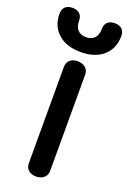

<svg xmlns="http://www.w3.org/2000/svg" viewBox="-231 -1055 757 1127"><g transform="rotate(20 148.0 -492.0)"><path d="M86 -50V-650Q86 -678 104 -694Q122 -710 152 -710Q181 -710 200 -694Q219 -678 219 -650V-50Q219 -22 200 -6Q181 10 152 10Q122 10 104 -6Q86 -22 86 -50ZM-45 -936Q-45 -964 -29 -979Q-13 -994 16 -994Q45 -994 61 -979Q77 -964 77 -936Q77 -899 95.5 -879Q114 -859 148 -859Q182 -859 200.5 -879Q219 -899 219 -936Q219 -964 235 -979Q251 -994 280 -994Q309 -994 325 -979Q341 -964 341 -936Q341 -858 289 -812Q237 -766 148 -766Q59 -766 7 -812Q-45 -858 -45 -936Z"/></g></svg>

Font: Kodchasan
Style: Bold
Weight: 700
Designer: Katatrad Aksorn Co.,Ltd.
Foundry: Cadson Demak Co.,Ltd.
Version: Version 1.000; ttfautohint (v1.6)